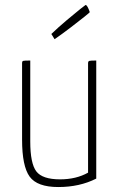

<svg xmlns="http://www.w3.org/2000/svg" viewBox="-20 -744 476 774"><path d="M200 -586 187 -607Q215 -634 249.5 -663Q284 -692 304 -708Q324 -724 325 -724Q332 -724 342 -695Q341 -693 321 -677Q301 -661 266.5 -634.5Q232 -608 200 -586ZM368 -24Q301 10 215 10Q130 10 99.5 -32Q69 -74 69 -181V-489Q69 -497 73 -498.5Q77 -500 102 -500V-174Q102 -85 126.5 -53Q151 -21 222 -21Q287 -21 335 -48V-489Q335 -497 340 -498.5Q345 -500 368 -500Z"/></svg>

Font: Yanone Kaffeesatz Thin
Style: Regular
Weight: 250
Designer: Yanone (Cyrillic: Daniel Pouzeot)
Foundry: Yanone
Version: Version 1.003;PS 001.003;hotconv 1.0.88;makeotf.lib2.5.64775